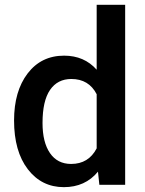

<svg xmlns="http://www.w3.org/2000/svg" viewBox="-20 -770 604 800"><path d="M38.6 -268.1Q38.6 -390.1 95.2 -464.1Q151.9 -538.1 247.1 -538.1Q331.1 -538.1 382.8 -479.5V-750H501.5V0H394L388.2 -54.7Q335 9.8 246.1 9.8Q153.3 9.8 95.9 -64.9Q38.6 -139.6 38.6 -268.1ZM157.2 -257.8Q157.2 -177.2 188.2 -132.1Q219.2 -86.9 276.4 -86.9Q349.1 -86.9 382.8 -151.9V-377.4Q350.1 -440.9 277.3 -440.9Q219.7 -440.9 188.5 -395.3Q157.2 -349.6 157.2 -257.8Z"/></svg>

Font: Shabnam Medium FD
Style: Medium-FD
Weight: 500
Foundry: DejaVu fonts team - Redesigned by Saber Rastikerdar - Based on Vazir font
Version: Version 5.0.0